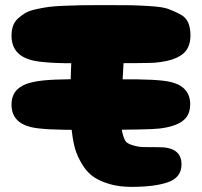

<svg xmlns="http://www.w3.org/2000/svg" viewBox="-20 -730 789 750"><path d="M494 0Q585 0 637 -18.5Q689 -37 689 -88Q689 -155 602 -155Q562 -155 541 -155.5Q520 -156 500.5 -162Q481 -168 474 -174.5Q467 -181 461 -200.5Q455 -220 454.5 -238.5Q454 -257 454 -296Q454 -334 459.5 -427Q465 -520 467 -565Q469 -606 443 -630.5Q417 -655 365 -655Q326 -655 295.5 -631.5Q265 -608 263 -570Q255 -448 255 -327Q255 -288 256.5 -260Q258 -232 263.5 -195.5Q269 -159 278.5 -133.5Q288 -108 305.5 -81Q323 -54 348 -37.5Q373 -21 410 -10.5Q447 0 494 0ZM374 -223Q561 -223 604 -228Q704 -240 719 -294Q723 -307 723 -322Q723 -390 650 -409Q601 -422 442 -420Q399 -420 374 -420Q355 -420 318 -420Q284 -421 254 -420.5Q224 -420 197 -419Q170 -418 147 -415.5Q124 -413 104.5 -408.5Q85 -404 70.5 -396.5Q56 -389 46 -379Q36 -369 30.5 -354.5Q25 -340 25 -321Q25 -253 99 -234Q149 -221 311 -223Q351 -223 374 -223ZM374 -483Q556 -483 584 -485Q690 -494 714 -544Q724 -564 724 -592Q724 -621 715 -642Q706 -663 681.5 -675.5Q657 -688 636 -695.5Q615 -703 568 -706Q521 -709 491.5 -709.5Q462 -710 398 -710Q382 -710 374 -710Q326 -710 298 -709.5Q270 -709 231.5 -707.5Q193 -706 170.5 -703Q148 -700 121 -694Q94 -688 79.5 -679.5Q65 -671 51 -658.5Q37 -646 31 -629Q25 -612 25 -591Q25 -517 100 -496Q150 -481 310 -483Q353 -483 374 -483Z"/></svg>

Font: Cherry Bomb
Style: Regular
Weight: 400
Designer: satsuyako
Foundry: satsuyako
Version: Version 4.0